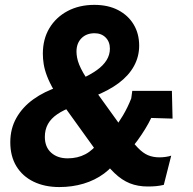

<svg xmlns="http://www.w3.org/2000/svg" viewBox="-20 -759 792 789"><path d="M587.4 7.4Q546.6 7.4 513.6 -5.7Q480.7 -18.9 450.6 -47.7Q420.4 -76.6 386.3 -123.9L252.4 -310Q221.7 -353.1 202.4 -386.7Q183 -420.3 173.1 -446.7Q163.1 -473.1 159.6 -495.4Q156.1 -517.6 156.1 -538Q156.1 -598.4 183 -643.3Q209.9 -688.1 257.7 -713.6Q305.6 -739 367.9 -739Q424.4 -739 465.7 -717.4Q507 -695.7 529.4 -658.1Q551.9 -620.6 551.9 -571.4Q551.9 -526.6 530.6 -487.6Q509.3 -448.7 467.9 -417.6Q426.4 -386.6 364.7 -362.4L313.4 -434.9Q352 -452.3 378 -470.9Q404 -489.4 417.8 -511.5Q431.6 -533.6 431.6 -559Q431.6 -587.3 414.1 -604.9Q396.6 -622.4 368.6 -622.4Q335.1 -622.4 314.7 -601.8Q294.3 -581.1 294.3 -547Q294.3 -535.6 296.8 -522.1Q299.3 -508.7 305.4 -493.4Q311.6 -478.1 322.1 -459.6Q332.6 -441 348.6 -418.9L495.9 -214.3Q524.7 -174.4 546.1 -152.1Q567.4 -129.9 588.3 -121.1Q609.1 -112.4 635 -112.4Q648.1 -112.4 661.1 -114.3Q674.1 -116.1 683.6 -119.4L653.1 0.7Q637.3 4.4 621.8 5.9Q606.3 7.4 587.4 7.4ZM224 9.7Q163.7 9.7 118.1 -12.4Q72.6 -34.4 47.4 -75.7Q22.3 -117 22.3 -174.3Q22.3 -230.1 47.3 -274.4Q72.3 -318.7 117.1 -351Q162 -383.3 221.1 -402.4L280 -321.3Q241.4 -307.4 215.4 -289.6Q189.4 -271.9 176.9 -249Q164.3 -226.1 164.3 -196.7Q164.3 -154.6 190.4 -131.4Q216.4 -108.3 258 -108.3Q299 -108.3 331.1 -125.4Q363.3 -142.4 387.7 -177.9L468.9 -114.1Q445.3 -73.6 407.7 -45.9Q370.1 -18.1 323.2 -4.2Q276.3 9.7 224 9.7ZM507.1 -135.9 437.9 -214.4Q465.3 -251 485.1 -284.3Q504.9 -317.6 519.3 -354.6L523.6 -385.7H686.4L689.1 -271.6L601.4 -274.3Q591.3 -252.9 576.6 -228.9Q561.9 -204.9 544.4 -180.9Q527 -157 507.1 -135.9Z"/></svg>

Font: Mona Sans ExtraLight
Style: Italic
Weight: 200
Italic angle: -11.6951°
Designer: Deni Anggara
Foundry: GitHub
Version: Version 2.000